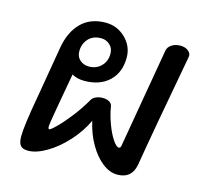

<svg xmlns="http://www.w3.org/2000/svg" viewBox="-91 -705 852 805"><g transform="rotate(15 335.0 -302.5)"><path d="M645 -553Q582 -213 557 -62Q545 -1 483 -1Q450 -1 418 -26Q386 -51 361 -94.5Q336 -138 324 -192Q301 -142 260.5 -97.5Q220 -53 175.5 -27Q131 -1 96 -1Q72 -1 62.5 -13Q53 -25 53 -52Q53 -99 77 -231L115 -454Q127 -524 167 -564Q207 -604 273 -604Q323 -604 359 -569Q395 -534 395 -485Q395 -420 355 -382.5Q315 -345 248 -345Q217 -345 194 -358L172 -235L166 -201Q154 -134 154 -121Q154 -111 159 -111Q165 -111 189.5 -135.5Q214 -160 243 -197.5Q272 -235 293 -272Q299 -284 312.5 -290Q326 -296 342 -296Q359 -296 370.5 -289.5Q382 -283 384 -271Q389 -238 402.5 -200.5Q416 -163 432.5 -137.5Q449 -112 461 -112Q466 -112 469 -120Q492 -255 544 -555Q547 -572 563 -582Q579 -592 600 -592Q622 -592 635.5 -580.5Q649 -569 645 -553ZM196 -460Q196 -436 212 -422Q228 -408 251 -408Q283 -408 304 -429Q325 -450 325 -483Q325 -507 309 -521.5Q293 -536 271 -536Q236 -536 216 -514Q196 -492 196 -460Z"/></g></svg>

Font: Mali Medium
Style: Italic
Weight: 500
Italic angle: -10°
Version: Version 1.000; ttfautohint (v1.6)